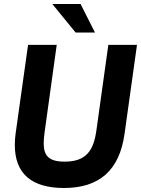

<svg xmlns="http://www.w3.org/2000/svg" viewBox="-20 -921 704 958"><path d="M299 17C474.5 17 576 -70 601.5 -253.5L663.5 -697H520.5L461 -270.5C447 -170 410.5 -114.5 302.5 -114.5C223.5 -114.5 198 -144 198 -206C198 -222.5 200 -242 203 -264.5L263 -697H120L58 -255.5C55 -235 54 -215 54 -197C54 -55 137.5 17 299 17ZM241 -901 357.5 -758.5H454L382 -901Z"/></svg>

Font: HK Grotesk ExtraBold
Style: Italic
Weight: 800
Italic angle: -16°
Designer: Alfredo Marco Pradil
Foundry: Hanken Design Co.
Version: Version 3.001;FEAKit 1.0